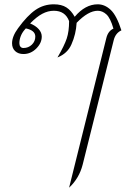

<svg xmlns="http://www.w3.org/2000/svg" viewBox="-20 -524 628 892"><path d="M544 -383Q516 -370 508 -336L364 241Q348 304 301 348L474 -347Q482 -380 507 -391Q493 -440 474.5 -457Q456 -474 434 -474Q390 -474 336 -418Q333 -365 312 -318Q294 -276 247 -257Q279 -312 290 -345Q301 -378 301 -426Q283 -474 230 -474Q203 -474 176.5 -460Q150 -446 120 -415Q145 -405 159.5 -389Q174 -373 174 -354Q174 -324 148.5 -298.5Q123 -273 89 -273Q65 -273 50.5 -286.5Q36 -300 36 -323Q36 -355 64 -393Q107 -452 145 -478Q183 -504 230 -504Q266 -504 288.5 -489.5Q311 -475 327 -446Q376 -504 434 -504Q467 -504 494.5 -478Q522 -452 544 -383ZM100 -392 93 -384Q82 -371 76 -355Q70 -339 70 -323Q70 -313 75 -307Q80 -301 89 -301Q112 -301 128 -316.5Q144 -332 144 -354Q144 -383 100 -392Z"/></svg>

Font: Srisakdi
Style: Regular
Weight: 400
Designer: Cadson Demak Co.,Ltd.
Foundry: Cadson Demak Co.,Ltd.
Version: Version 1.000